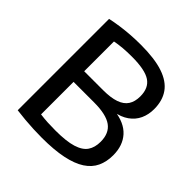

<svg xmlns="http://www.w3.org/2000/svg" viewBox="-197 -904 1067 1067"><g transform="rotate(45 337.0 -370.5)"><path d="M287.5 7Q255.5 7 221.8 5.5Q188 4 153.8 1Q119.5 -2 85 -6.5V-724.5Q119 -732 156 -737.2Q193 -742.5 232.2 -745.2Q271.5 -748 312.5 -748Q420 -748 487 -725.5Q554 -703 585.5 -658.2Q617 -613.5 617 -547Q617 -504 600.8 -468.8Q584.5 -433.5 551.2 -409.8Q518 -386 467.5 -377.5L469 -385Q552.5 -375 595 -328Q637.5 -281 637.5 -204.5Q637.5 -154 619 -114.5Q600.5 -75 559.2 -48Q518 -21 451 -7Q384 7 287.5 7ZM313 -75Q398 -75 446.5 -90Q495 -105 515 -134.5Q535 -164 535 -208.5Q535 -275.5 492 -306.5Q449 -337.5 354.5 -337.5H179V-421H341Q401.5 -421 439.5 -434.2Q477.5 -447.5 495 -474.5Q512.5 -501.5 512.5 -543Q512.5 -608.5 469.5 -637.2Q426.5 -666 324 -666Q283.5 -666 252.2 -663.2Q221 -660.5 193 -655V-82Q223 -78 251.2 -76.5Q279.5 -75 313 -75Z"/></g></svg>

Font: Encode Sans SC SemiExpanded Medium
Style: Regular
Weight: 500
Width: 6
Designer: Multiple Designers
Foundry: Impallari Type
Version: Version 3.002